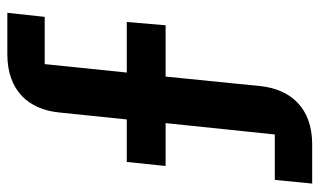

<svg xmlns="http://www.w3.org/2000/svg" viewBox="-194 -544 872 524"><g transform="rotate(-90 242.0 -282.0)"><path d="M13 32H137L168 -266H51L62 -372H178L197 -556C205 -640 257 -698 356 -698H469L458 -596H329L306 -372H444L435 -266H295L269 -7C260 76 209 134 110 134H3Z"/></g></svg>

Font: Plexus Sans SemiBold
Style: Regular
Weight: 600
Version: Version 2.001;PS 002.001;hotconv 1.0.70;makeotf.lib2.5.58329